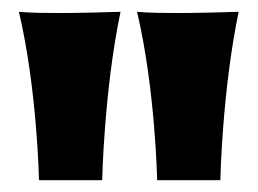

<svg xmlns="http://www.w3.org/2000/svg" viewBox="-20 -756 437 325"><path d="M184 -736C153 -735 113 -734 83 -734C59 -734 35 -734 12 -736C43 -605 46 -451 46 -451H153C153 -451 156 -602 184 -736ZM384 -736C353 -735 313 -734 283 -734C259 -734 235 -734 212 -736C243 -605 246 -451 246 -451H353C353 -451 356 -602 384 -736Z"/></svg>

Font: Spicy Rice
Style: Regular
Weight: 400
Designer: Astigmatic (AOETI)
Foundry: Astigmatic (AOETI)
Version: Version 1.000